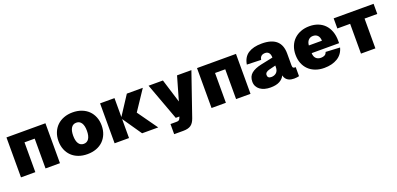

<svg xmlns="http://www.w3.org/2000/svg" viewBox="7 -1421 5041 2440"><g transform="rotate(-20 2527.0 -201.0)"><path d="M56 0V-540H583V0H388V-403H250V0Z M953 12Q887 12 833 -8Q779 -28 741 -65Q703 -102 682 -154Q661 -206 661 -270Q661 -333 682 -385Q703 -437 741 -474Q779 -511 833 -531.5Q887 -552 953 -552Q1019 -552 1073 -531.5Q1127 -511 1165 -474Q1203 -437 1224 -385Q1245 -333 1245 -270Q1245 -206 1224 -154Q1203 -102 1165 -65Q1127 -28 1073 -8Q1019 12 953 12ZM953 -127Q998 -127 1022 -164Q1046 -201 1046 -270Q1046 -339 1022 -376Q998 -413 953 -413Q908 -413 884 -376Q860 -339 860 -270Q860 -201 884 -164Q908 -127 953 -127Z M1694 0 1517 -257V0H1322V-540H1517V-284L1684 -540H1900L1720 -270L1912 0Z M2073 150V13H2151Q2175 13 2186 6.5Q2197 0 2205 -20L2212 -38H2163L1978 -540H2172L2271 -220L2363 -540H2557L2357 40Q2336 100 2299.5 125Q2263 150 2197 150Z M2633 0V-540H3160V0H2965V-403H2827V0Z M3429 12Q3386 12 3350.5 2Q3315 -8 3289 -27Q3263 -46 3248.5 -73.5Q3234 -101 3234 -136Q3234 -208 3281 -246.5Q3328 -285 3417 -304L3579 -338Q3579 -380 3561 -402Q3543 -424 3511 -424Q3444 -424 3435 -359L3243 -365Q3259 -463 3327.5 -507.5Q3396 -552 3511 -552Q3773 -552 3773 -322V-164Q3773 -138 3781.5 -130Q3790 -122 3805 -122H3816V0Q3807 3 3787 5.5Q3767 8 3748 8Q3729 8 3709 4.5Q3689 1 3671 -9Q3653 -19 3639 -36.5Q3625 -54 3619 -82Q3598 -38 3551.5 -13Q3505 12 3429 12ZM3483 -110Q3524 -110 3551.5 -134.5Q3579 -159 3579 -212V-230L3491 -208Q3465 -202 3449 -188.5Q3433 -175 3433 -154Q3433 -110 3483 -110Z M4156 12Q4091 12 4037.5 -8Q3984 -28 3946 -65Q3908 -102 3887.5 -154Q3867 -206 3867 -270Q3867 -333 3887.5 -385Q3908 -437 3946 -474Q3984 -511 4037.5 -531.5Q4091 -552 4156 -552Q4221 -552 4273.5 -531Q4326 -510 4362.5 -471Q4399 -432 4418.5 -377Q4438 -322 4438 -254V-220H4067Q4069 -171 4094 -147.5Q4119 -124 4160 -124Q4189 -124 4209.5 -135Q4230 -146 4239 -174L4431 -164Q4408 -76 4335 -32Q4262 12 4156 12ZM4244 -324Q4242 -372 4218.5 -396Q4195 -420 4156 -420Q4118 -420 4094 -394.5Q4070 -369 4067 -324Z M4654 0V-403H4481V-540H5021V-403H4849V0Z"/></g></svg>

Font: Geist Black
Style: Regular
Weight: 400
Designer: Basement.studio, Andrés Briganti, Mateo Zaragoza
Foundry: Basement.studio, Vercel, Andrés Briganti, Guido Ferreyra, Mateo Zaragoza
Version: Version 1.401